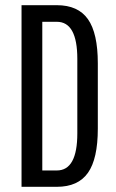

<svg xmlns="http://www.w3.org/2000/svg" viewBox="-20 -720 446 740"><path d="M63 0V-700H199Q281 -700 319 -646Q357 -592 357 -476V-224Q357 -108 319 -54Q281 0 199 0ZM143 -63H199Q278 -63 278 -206V-493Q278 -636 199 -636H143Z"/></svg>

Font: Pathway Gothic One
Style: Regular
Weight: 400
Version: Version 1.003; ttfautohint (v1.8.4.7-5d5b);gftools[0.9.26]